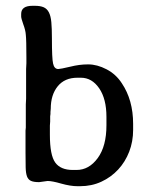

<svg xmlns="http://www.w3.org/2000/svg" viewBox="-20 -641 523 662"><path d="M68 -114V-191L69 -201V-281L70 -301V-403L71 -423V-443Q71 -473 70.5 -492.5Q70 -512 69 -521Q68 -537 60 -558Q53 -578 53 -584V-593Q53 -621 92 -621H100Q119 -621 130.5 -616Q142 -611 148.5 -598.5Q155 -586 157 -564.5Q159 -543 159 -509Q159 -439 163 -422Q167 -403 181 -403Q188 -403 222 -411Q238 -415 253 -417Q268 -419 284 -419Q315 -419 347.5 -402Q380 -385 400 -354Q439 -296 439 -214V-193Q439 -153 425.5 -118Q412 -83 387.5 -56.5Q363 -30 329.5 -14.5Q296 1 256 1H247Q223 1 191 -8Q160 -17 144 -17L115 -13Q96 -13 86.5 -17.5Q77 -22 73 -33Q69 -44 68.5 -63.5Q68 -83 68 -114ZM231 -55H244Q287 -55 317 -96Q347 -137 347 -209V-238Q347 -300 322 -336.5Q297 -373 259 -373H247Q203 -373 179 -343.5Q155 -314 155 -266Q154 -259 154 -254.5Q154 -250 154 -248L153 -240V-222L152 -208V-176Q152 -106 170.5 -80.5Q189 -55 231 -55Z"/></svg>

Font: Stylish
Style: Regular
Weight: 400
Version: Version 1.64